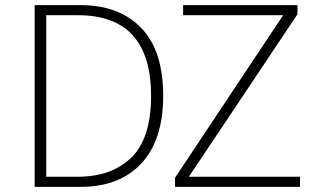

<svg xmlns="http://www.w3.org/2000/svg" viewBox="-20 -724 1236 744"><path d="M658.2 -35.2 1077.1 -665H689.5V-704.1H1132.8V-668.9L711.9 -39.1H1142.6V0H658.2ZM114.3 0V-704.1H293Q441.4 -704.1 526.9 -616.2Q612.3 -528.3 612.3 -352.5Q612.3 -181.6 527.8 -90.8Q443.4 0 293 0ZM159.2 -39.1H280.3Q413.1 -39.1 489.3 -113.8Q565.4 -188.5 565.4 -352.5Q565.4 -665 282.2 -665H159.2Z"/></svg>

Font: Gothic A1 ExtraLight
Style: Regular
Weight: 275
Designer: HanYang I&C Co.,Ltd.
Foundry: HanYang I&C Co.,Ltd.
Version: Version 2.50